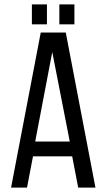

<svg xmlns="http://www.w3.org/2000/svg" viewBox="-20 -847 497 867"><path d="M192 -827H124V-737H192ZM316 -827H248V-737H316ZM129 -141H306L333 0H411L277 -700H164L30 0H102ZM139 -208 216 -612 295 -208Z"/></svg>

Font: Bebas Neue Regular two
Style: Regular2
Weight: 400
Designer: Ryoichi Tsunekawa & LGV (GE)
Foundry: Free Software Foundation, Inc.
Version: Version 1.003 August 13, 2016